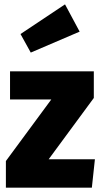

<svg xmlns="http://www.w3.org/2000/svg" viewBox="-20 -860 465 880"><path d="M410 -533V-411L203 -130H415L401 0H7V-122L215 -404H26V-533ZM278 -840 345 -715 121 -619 74 -704Z"/></svg>

Font: Fira Sans Condensed ExtraBold
Style: Regular
Weight: 800
Width: 3
Designer: Carrois Corporate & Edenspiekermann AG
Foundry: Carrois Corporate GbR & Edenspiekermann AG
Version: Version 4.203